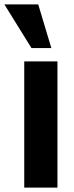

<svg xmlns="http://www.w3.org/2000/svg" viewBox="-52 -859 340 879"><path d="M59 0V-578H211V0ZM92 -639 -32 -839H123L183 -639Z"/></svg>

Font: Oswald SemiBold
Style: Regular
Weight: 600
Designer: Vernon Adams
Foundry: Vernon Adams
Version: Version 4.100; ttfautohint (v1.8.1.43-b0c9)